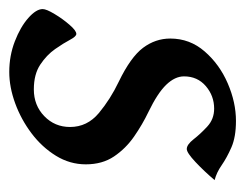

<svg xmlns="http://www.w3.org/2000/svg" viewBox="-80 -420 517 404"><g transform="rotate(90 178.0 -218.5)"><path d="M355.5 -412.1Q336.9 -390.1 317.4 -371.8Q297.9 -353.5 290 -353.5Q280.8 -353.5 269.5 -367.9Q258.3 -382.3 242.7 -396.7Q227.1 -411.1 205.1 -411.1Q178.2 -411.1 157.7 -393.6Q137.2 -376 137.2 -347.7Q137.2 -328.6 154.8 -310.3Q172.4 -292 211.9 -272.9Q238.3 -260.3 263.7 -242.7Q289.1 -225.1 305.7 -200.4Q322.3 -175.8 322.3 -141.1Q322.3 -107.4 304.2 -78.1Q286.1 -48.8 257.1 -26.9Q228 -4.9 193.8 7.6Q159.7 20 127.9 20Q93.8 20 63.5 8.3Q33.2 -3.4 14.4 -20Q-4.4 -36.6 -4.4 -50.3Q-4.4 -58.1 5.9 -75.2Q16.1 -92.3 28.6 -106.7Q41 -121.1 47.9 -121.1Q53.2 -121.1 60.3 -107.7Q67.4 -94.2 79.8 -76.4Q92.3 -58.6 112.5 -45.2Q132.8 -31.7 164.6 -31.7Q198.2 -31.7 220.9 -53.7Q243.7 -75.7 243.7 -107.9Q243.7 -144 214.4 -168.5Q185.1 -192.9 148.4 -210.4Q96.7 -235.4 77.1 -261.5Q57.6 -287.6 57.6 -318.8Q57.6 -359.9 84.7 -391.1Q111.8 -422.4 151.9 -439.7Q191.9 -457 231 -457Q264.6 -457 286.4 -447.5Q308.1 -438 324 -427Q339.8 -416 355.5 -412.1Z"/></g></svg>

Font: Gentium Book Plus
Style: Italic
Weight: 400
Italic angle: -8°
Designer: Victor Gaultney, Annie Olsen, Iska Routamaa, Becca Hirsbrunner
Foundry: SIL International
Version: Version 6.101